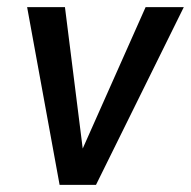

<svg xmlns="http://www.w3.org/2000/svg" viewBox="-20 -518 535 538"><path d="M147 0 56 -498H162L212 -100H211L388 -498H495L249 0Z"/></svg>

Font: Nunito Sans 7pt Condensed SemiBold
Style: Italic
Weight: 600
Width: 3
Italic angle: -9°
Designer: Vernon Adams
Foundry: Vernon Adams
Version: Version 3.101;gftools[0.9.27]